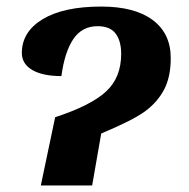

<svg xmlns="http://www.w3.org/2000/svg" viewBox="-20 -568 579 588"><path d="M148.9 -209Q257.8 -244.6 304.4 -287.4Q351.1 -330.1 351.1 -402.8Q351.1 -442.9 334 -465.3Q316.9 -487.8 278.8 -487.8Q231.4 -487.8 204.8 -448.7Q178.2 -409.7 168 -335Q110.4 -335 78.6 -353.8Q46.9 -372.6 46.9 -405.8Q46.9 -470.7 110.8 -509.3Q174.8 -547.9 290 -547.9Q392.6 -547.9 447.8 -506.6Q502.9 -465.3 502.9 -390.1Q502.9 -332.5 482.7 -293.9Q462.4 -255.4 424.8 -227.5Q387.2 -199.7 290 -159.2L262.2 0H105Z"/></svg>

Font: Droid Serif
Style: Bold Italic
Weight: 700
Italic angle: -12°
Designer: Monotype Design team
Foundry: Monotype Imaging Inc.
Version: Version 1.03